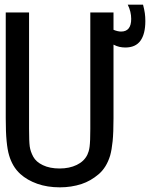

<svg xmlns="http://www.w3.org/2000/svg" viewBox="-20 -782 642 816"><path d="M587.9 -762.2Q593.3 -741.7 595.5 -726.1Q597.7 -710.4 597.7 -692.4Q597.7 -637.7 576.9 -608.9Q556.2 -580.1 512.7 -580.1Q500 -580.1 487.8 -582.8Q475.6 -585.4 462.4 -592.3V-279.8Q462.4 -218.3 458.7 -182.1Q455.1 -146 448.2 -121.1Q432.6 -69.8 398.9 -41.3Q365.2 -12.7 326.7 0Q283.2 14.2 234.4 14.2Q181.2 14.2 138.4 -1Q95.7 -16.1 66.4 -42.5Q48.8 -58.6 37.1 -78.6Q25.4 -98.6 18.6 -122.1Q11.7 -145 8.1 -182.4Q4.4 -219.7 4.4 -279.8V-729H103.5V-234.9Q103.5 -181.6 106.4 -159.2Q109.4 -138.2 121.3 -116Q133.3 -93.8 162.1 -80.1Q191.4 -65.9 233.4 -65.9Q274.9 -65.9 306.2 -81.1Q337.4 -96.2 351.1 -124Q354 -129.9 356.7 -138.7Q359.4 -147.5 360.8 -158.7Q363.8 -181.6 363.8 -233.9V-729H462.4V-655.3Q480.5 -647.9 494.6 -647.9Q537.6 -647.9 537.6 -701.7Q537.6 -732.4 522.9 -762.2Z"/></svg>

Font: Vazir Code Hack
Style: Code-Hack
Weight: 400
Foundry: DejaVu fonts team - Redesigned by Saber Rastikerdar
Version: Version 1.1.2